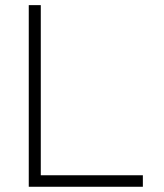

<svg xmlns="http://www.w3.org/2000/svg" viewBox="-20 -713 626 733"><path d="M89.8 0H525.4V-43.9H135.7V-693.4H89.8Z"/></svg>

Font: Cascadia Mono PL ExtraLight
Style: Regular
Weight: 200
Monospace: yes
Designer: Aaron Bell
Foundry: Saja Typeworks
Version: Version 2404.023